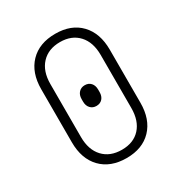

<svg xmlns="http://www.w3.org/2000/svg" viewBox="-175 -867 949 1004"><g transform="rotate(-30 300.0 -365.0)"><path d="M93 -205V-525Q93 -625 148.5 -682.5Q204 -740 301 -740Q397 -740 452 -682.5Q507 -625 507 -525V-205Q507 -105 452 -47.5Q397 10 301 10Q204 10 148.5 -47.5Q93 -105 93 -205ZM452 -205V-525Q452 -602 411.5 -646Q371 -690 301 -690Q230 -690 189 -646Q148 -602 148 -525V-205Q148 -128 189 -84Q230 -40 301 -40Q372 -40 412 -84Q452 -128 452 -205ZM250 -360V-375Q250 -400 264 -415Q278 -430 300 -430Q323 -430 336.5 -415Q350 -400 350 -375V-360Q350 -335 336.5 -320Q323 -305 300 -305Q278 -305 264 -320Q250 -335 250 -360Z"/></g></svg>

Font: JetBrains Mono Extra Light
Style: Regular
Weight: 200
Monospace: yes
Designer: Philipp Nurullin, Konstantin Bulenkov
Foundry: JetBrains
Version: 2.002